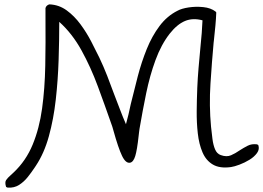

<svg xmlns="http://www.w3.org/2000/svg" viewBox="-20 -745 1204 878"><path d="M15 113 8 110Q1 89 8 78.5Q15 68 29 56Q32 53 35.5 50Q39 47 43 43Q99 -10 129.5 -84Q160 -158 172.5 -249Q185 -340 187 -444.5Q189 -549 188 -662Q188 -674 188 -685.5Q188 -697 188 -708Q191 -720 205 -725H207Q250 -723 285 -697.5Q320 -672 348 -634Q376 -596 397 -555.5Q418 -515 434 -482Q454 -440 470.5 -397.5Q487 -355 502 -314Q516 -278 529 -243.5Q542 -209 556 -177Q562 -198 567.5 -221.5Q573 -245 578 -269Q593 -331 610 -396Q627 -461 651 -520.5Q675 -580 709.5 -626Q744 -672 792 -696Q810 -706 842.5 -711Q875 -716 909.5 -712.5Q944 -709 966 -692L969 -688Q968 -660 965 -627.5Q962 -595 958 -559Q958 -556 957 -551Q949 -464 942.5 -363Q936 -262 945 -166Q948 -138 951.5 -110Q955 -82 963.5 -62Q972 -42 989 -36Q1016 -26 1036.5 -35Q1057 -44 1077 -58Q1094 -69 1112.5 -78.5Q1131 -88 1155 -85L1161 -82Q1168 -63 1155.5 -45.5Q1143 -28 1121 -14.5Q1099 -1 1075 8Q1051 17 1036 19Q985 26 953.5 7.5Q922 -11 906 -48.5Q890 -86 884.5 -135Q879 -184 879.5 -237Q880 -290 882 -339V-341Q884 -388 888 -434.5Q892 -481 896 -523Q900 -561 902.5 -593.5Q905 -626 906 -652Q862 -664 826 -649Q790 -634 756 -591Q717 -541 691 -470Q665 -399 648.5 -318.5Q632 -238 618 -156Q617 -149 616 -141Q615 -133 614 -124Q607 -59 598.5 -31.5Q590 -4 575 -1Q555 3 538 -32.5Q521 -68 499 -147Q496 -157 494 -164.5Q492 -172 490 -176Q460 -262 427.5 -350Q395 -438 352.5 -515Q310 -592 251 -645Q251 -561 248 -469.5Q245 -378 235 -289Q225 -200 203.5 -122Q182 -44 144 13Q142 16 138 22Q124 43 107 64.5Q90 86 67.5 100.5Q45 115 15 113Z"/></svg>

Font: Yuji Hentaigana Akari
Style: Regular
Weight: 400
Designer: Kataoka Yuji
Foundry: Kinuta Font Factory
Version: Version 3.002